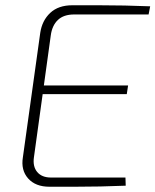

<svg xmlns="http://www.w3.org/2000/svg" viewBox="-20 -710 591 730"><path d="M255 -690Q305 -690 354.5 -690Q404 -690 453.5 -689Q503 -688 551 -686L545 -655H262Q222 -655 200 -634Q178 -613 173 -575L109 -112Q104 -77 121.5 -56Q139 -35 174 -35H457L458 -4Q410 -2 361 -1Q312 0 264 0Q216 0 168 0Q115 0 87 -31.5Q59 -63 67 -112L133 -585Q140 -632 171 -661Q202 -690 255 -690ZM123 -385H467L462 -352H118Z"/></svg>

Font: Exo 2 ExtraLight
Style: Italic
Weight: 250
Italic angle: -8°
Designer: Natanael Gama
Foundry: Natanael Gama
Version: Version 2.010